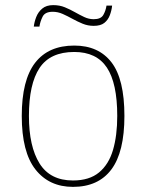

<svg xmlns="http://www.w3.org/2000/svg" viewBox="-20 -720 571 750"><path d="M265 10Q172 10 118.5 -58Q65 -126 65 -267Q65 -407 117 -474.5Q169 -542 270 -542Q365 -542 415.5 -476.5Q466 -411 466 -267Q466 -126 415 -58Q364 10 265 10ZM265 -15Q329 -15 367 -46.5Q405 -78 421.5 -134.5Q438 -191 438 -267Q438 -395 397.5 -456Q357 -517 270 -517Q176 -517 134.5 -454.5Q93 -392 93 -267Q93 -148 134.5 -81.5Q176 -15 265 -15ZM346 -619Q323 -619 302.5 -627.5Q282 -636 263 -646.5Q244 -657 225 -665.5Q206 -674 186 -674Q156 -674 146.5 -655Q137 -636 134 -616H112Q114 -634 121.5 -653.5Q129 -673 145 -686.5Q161 -700 188 -700Q213 -700 233.5 -691.5Q254 -683 272.5 -672.5Q291 -662 309 -653.5Q327 -645 346 -645Q374 -645 383.5 -661.5Q393 -678 396 -698H418Q416 -679 409 -660.5Q402 -642 387.5 -630.5Q373 -619 346 -619Z"/></svg>

Font: Noto Serif Khmer Thin
Style: Regular
Weight: 250
Version: Version 2.003